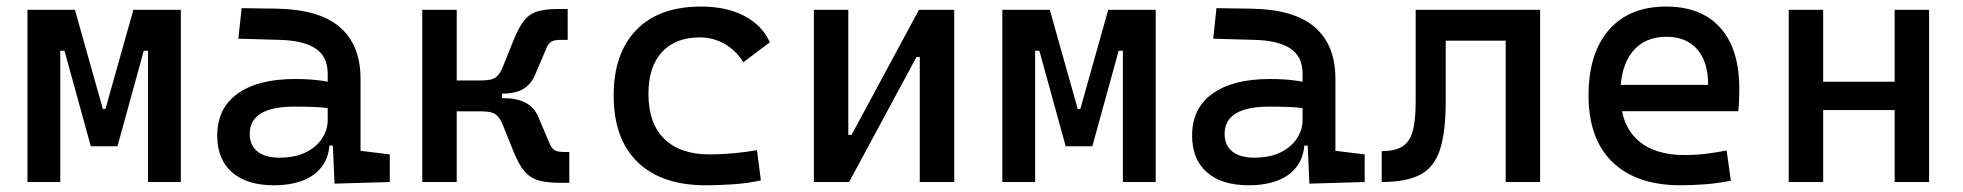

<svg xmlns="http://www.w3.org/2000/svg" viewBox="-20 -547 5899 577"><path d="M276.4 -107.4 291 -219.7H296.9L380.9 -517.6H440.4V-394.5H412.1L333 -107.4ZM62.5 0V-517.6H161.1V0ZM252.9 -107.4 173.8 -394.5H145.5V-517.6H205.1L289.1 -219.7H293L302.7 -107.4ZM424.8 0V-517.6H523.4V0Z M985.4 4.9 978.5 -148.4 964.8 -191.4V-325.2Q964.8 -377 928.5 -401.1Q892.1 -425.3 820.3 -427.2L696.3 -430.7L706.1 -522.5L810.5 -521Q939 -519 1001.2 -465.6Q1063.5 -412.1 1063.5 -309.6V-93.8L1151.4 -83V0ZM802.7 9.8Q721.7 9.8 677.2 -29.3Q632.8 -68.4 632.8 -139.6Q632.8 -221.7 694.1 -265.6Q755.4 -309.6 867.2 -309.6Q913.6 -309.6 950 -304Q986.3 -298.3 1014.6 -287.1L993.2 -216.8Q960.4 -224.1 929.2 -225.3Q897.9 -226.6 865.2 -226.6Q730.5 -226.6 730.5 -144.5Q730.5 -110.4 753.7 -91.8Q776.9 -73.2 819.3 -73.2Q867.7 -73.2 900.1 -89.8Q932.6 -106.4 948.7 -132.3Q964.8 -158.2 964.8 -185.5V-242.2L995.1 -109.4H954.1L970.7 -125Q970.7 -80.1 950 -50Q929.2 -20 891.6 -5.1Q854 9.8 802.7 9.8Z M1433.6 -265.6 1426.3 -305.2Q1457.5 -305.2 1470 -314.7Q1482.4 -324.2 1490.7 -345.2L1524.4 -428.7Q1539.6 -466.3 1555.7 -486.1Q1571.8 -505.9 1595.7 -512.9Q1619.6 -520 1657.7 -520H1686V-427.2H1665Q1647 -427.2 1637.7 -422.4Q1628.4 -417.5 1621.6 -400.9L1587.4 -320.8Q1575.2 -293 1552 -279.3Q1528.8 -265.6 1489.3 -265.6ZM1249 0V-517.6H1352.5V0ZM1345.2 -212.4V-305.2H1488.8V-212.4ZM1662.6 2.4Q1624.5 2.4 1599.4 -4.6Q1574.2 -11.7 1556.9 -31.5Q1539.6 -51.3 1524.4 -88.9L1490.7 -172.4Q1482.4 -193.4 1470 -202.9Q1457.5 -212.4 1426.3 -212.4L1433.6 -252H1494.1Q1573.2 -252 1597.2 -196.8L1631.3 -116.7Q1638.2 -100.1 1647.5 -95.2Q1656.7 -90.3 1674.8 -90.3H1690.9V2.4Z M2100.6 9.8Q1968.3 9.8 1896.2 -59.8Q1824.2 -129.4 1824.2 -259.8Q1824.2 -386.7 1892.3 -457Q1960.4 -527.3 2086.9 -527.3Q2162.6 -527.3 2216.6 -499.3Q2270.5 -471.2 2293.5 -419.9L2213.9 -359.9Q2191.9 -395.5 2157.7 -415Q2123.5 -434.6 2083 -434.6Q2009.8 -434.6 1969.2 -390.4Q1928.7 -346.2 1928.7 -264.6Q1928.7 -176.3 1976.3 -129.6Q2023.9 -83 2112.3 -83Q2148.4 -83 2184.6 -86.4Q2220.7 -89.8 2254.9 -95.7L2266.6 -4.9Q2226.6 3.9 2183.8 6.8Q2141.1 9.8 2100.6 9.8Z M2494.1 0V-141.6H2539.1L2741.7 -517.6H2775.9V-376H2734.4L2531.7 0ZM2425.8 0V-517.6H2529.3V0ZM2744.1 0V-517.6H2847.7V0Z M3206.1 -107.4 3220.7 -219.7H3226.6L3310.5 -517.6H3370.1V-394.5H3341.8L3262.7 -107.4ZM2992.2 0V-517.6H3090.8V0ZM3182.6 -107.4 3103.5 -394.5H3075.2V-517.6H3134.8L3218.8 -219.7H3222.7L3232.4 -107.4ZM3354.5 0V-517.6H3453.1V0Z M3915 4.9 3908.2 -148.4 3894.5 -191.4V-325.2Q3894.5 -377 3858.2 -401.1Q3821.8 -425.3 3750 -427.2L3626 -430.7L3635.7 -522.5L3740.2 -521Q3868.7 -519 3930.9 -465.6Q3993.2 -412.1 3993.2 -309.6V-93.8L4081.1 -83V0ZM3732.4 9.8Q3651.4 9.8 3606.9 -29.3Q3562.5 -68.4 3562.5 -139.6Q3562.5 -221.7 3623.8 -265.6Q3685.1 -309.6 3796.9 -309.6Q3843.3 -309.6 3879.6 -304Q3916 -298.3 3944.3 -287.1L3922.9 -216.8Q3890.1 -224.1 3858.9 -225.3Q3827.6 -226.6 3794.9 -226.6Q3660.2 -226.6 3660.2 -144.5Q3660.2 -110.4 3683.3 -91.8Q3706.5 -73.2 3749 -73.2Q3797.4 -73.2 3829.8 -89.8Q3862.3 -106.4 3878.4 -132.3Q3894.5 -158.2 3894.5 -185.5V-242.2L3924.8 -109.4H3883.8L3900.4 -125Q3900.4 -80.1 3879.6 -50Q3858.9 -20 3821.3 -5.1Q3783.7 9.8 3732.4 9.8Z M4132.3 0V-92.8Q4171.4 -92.8 4193.6 -106.2Q4215.8 -119.6 4225.1 -151.9Q4234.4 -184.1 4234.4 -241.2V-517.6H4324.7V-244.6Q4324.7 -150.4 4307.4 -97.2Q4290 -43.9 4248 -22Q4206.1 0 4132.3 0ZM4504.9 0V-517.6H4608.4V0ZM4259.8 -424.8V-517.6H4590.3V-424.8Z M5030.3 9.8Q4897.9 9.8 4825.9 -59.8Q4753.9 -129.4 4753.9 -259.8Q4753.9 -386.7 4814.9 -457Q4876 -527.3 4987.3 -527.3Q5092.3 -527.3 5149.7 -463.9Q5207 -400.4 5207 -279.3Q5207 -243.7 5204.1 -212.9H4840.8V-292H5113.3Q5113.3 -361.8 5080.1 -399.2Q5046.9 -436.5 4988.3 -436.5Q4922.4 -436.5 4886 -391.6Q4849.6 -346.7 4849.6 -264.6Q4849.6 -174.8 4899.7 -127.9Q4949.7 -81.1 5042 -81.1Q5074.2 -81.1 5105.5 -84.7Q5136.7 -88.4 5168.9 -94.7L5181.6 -3.9Q5135.7 4.9 5097.7 7.3Q5059.6 9.8 5030.3 9.8Z M5673.8 0V-517.6H5777.3V0ZM5355.5 0V-517.6H5459V0ZM5385.7 -216.3V-301.3H5762.2V-216.3Z"/></svg>

Font: Cascadia Mono
Style: Regular
Weight: 400
Monospace: yes
Designer: Aaron Bell
Foundry: Saja Typeworks
Version: Version 2102.003